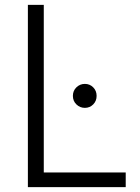

<svg xmlns="http://www.w3.org/2000/svg" viewBox="-20 -765 572 785"><path d="M94 -745H159V-60H494V0H94ZM327 -422Q347 -422 361 -408Q375 -394 375 -373Q375 -352 361 -338Q347 -324 327 -324Q307 -324 292.5 -338Q278 -352 278 -373Q278 -394 292.5 -408Q307 -422 327 -422Z"/></svg>

Font: Evergrow Sans
Style: Light
Weight: 300
Foundry: 10Web
Version: Version 1.000